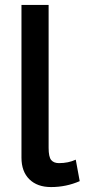

<svg xmlns="http://www.w3.org/2000/svg" viewBox="-20 -750 343 778"><path d="M67 -730H177V-151Q177 -114 187.5 -101.5Q198 -89 219 -89Q257 -89 287 -103L303 -16Q248 8 187 8Q131 8 99 -23.5Q67 -55 67 -111Z"/></svg>

Font: Raleway-v4020 SemiBold
Style: Regular
Weight: 600
Designer: Matt McInerney, Pablo Impallari, Rodrigo Fuenzalida
Foundry: Matt McInerney, Pablo Impallari, Rodrigo Fuenzalida
Version: Version 4.020;PS 004.020;hotconv 1.0.88;makeotf.lib2.5.64775